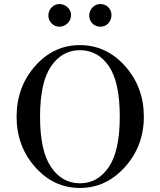

<svg xmlns="http://www.w3.org/2000/svg" viewBox="-20 -920 789 949"><path d="M273 -788Q251 -788 235 -804.5Q219 -821 219 -843Q219 -866 235 -883Q251 -900 273 -900Q297 -900 314 -884Q331 -868 331 -846Q331 -822 314 -805Q297 -788 273 -788ZM476 -788Q453 -788 437 -804Q421 -820 421 -843Q421 -866 437 -883Q453 -900 476 -900Q500 -900 515.5 -884Q531 -868 531 -846Q531 -822 515.5 -805Q500 -788 476 -788ZM62 -343Q62 -490 153.5 -593.5Q245 -697 375 -697Q506 -697 598.5 -593Q691 -489 691 -343Q691 -199 598 -95Q505 9 375 9Q245 9 153.5 -94.5Q62 -198 62 -343ZM572 -343Q572 -514 518 -593Q464 -672 375 -672Q287 -672 232.5 -592.5Q178 -513 178 -343Q178 -174 232.5 -94Q287 -14 375 -14Q463 -14 517.5 -94Q572 -174 572 -343Z"/></svg>

Font: HK Venetian
Style: Regular
Weight: 400
Designer: Alfredo Marco Pradil
Foundry: Alfredo Marco Pradil
Version: Version 1.000;PS 001.000;hotconv 1.0.88;makeotf.lib2.5.64775